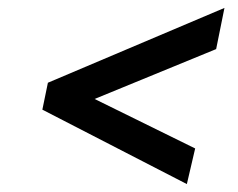

<svg xmlns="http://www.w3.org/2000/svg" viewBox="-20 -579 602 485"><path d="M452 -114 87 -302 101 -370 547 -559 526 -455 219 -329 473 -204Z"/></svg>

Font: Be Vietnam Pro Medium
Style: Italic
Weight: 500
Italic angle: -12°
Designer: Lam Bao, Tony Le, Vietanh Nguyen
Foundry: Yellow Type Foundry
Version: Version 1.002; ttfautohint (v1.8.3)